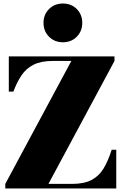

<svg xmlns="http://www.w3.org/2000/svg" viewBox="-20 -1070 714 1090"><path d="M10 0V-26L385 -724H281Q213 -724 170.8 -702.8Q128.5 -681.5 102.2 -642.5Q76 -603.5 56 -550H30V-750H630V-724L255 -26H389Q457 -26 499.2 -48Q541.5 -70 567.8 -113.2Q594 -156.5 614 -220H640V0ZM337 -830Q290 -830 258.5 -861.5Q227 -893 227 -940Q227 -987.5 258.5 -1018.8Q290 -1050 337 -1050Q384.5 -1050 415.8 -1018.8Q447 -987.5 447 -940Q447 -893 415.8 -861.5Q384.5 -830 337 -830Z"/></svg>

Font: Bodoni Moda 9pt Black
Style: Regular
Weight: 900
Designer: Owen Earl
Foundry: indestructible type
Version: Version 2.005